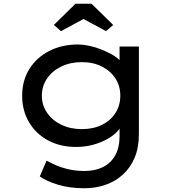

<svg xmlns="http://www.w3.org/2000/svg" viewBox="-20 -773 914 1023"><path d="M430 230Q351 230 290 211.5Q229 193 192 167L228 83Q250 95 280 108Q310 121 348 129.5Q386 138 430 138Q487 138 529 117Q571 96 594 54.5Q617 13 617 -46V-121L628 -114Q623 -85 587.5 -56Q552 -27 498.5 -8.5Q445 10 386 10Q301 10 236 -25Q171 -60 134.5 -122Q98 -184 98 -263Q98 -343 136 -404.5Q174 -466 241.5 -501Q309 -536 396 -536Q421 -536 453 -529.5Q485 -523 517 -510.5Q549 -498 576.5 -482.5Q604 -467 621 -448.5Q638 -430 639 -410L617 -402V-525H720V-58Q720 14 697 68Q674 122 634 158Q594 194 541.5 212Q489 230 430 230ZM416 -85Q477 -85 523.5 -108Q570 -131 595.5 -171.5Q621 -212 621 -263Q621 -315 595 -355Q569 -395 523 -418.5Q477 -442 416 -442Q355 -442 306.5 -418.5Q258 -395 230.5 -354.5Q203 -314 203 -263Q203 -213 230.5 -172.5Q258 -132 306.5 -108.5Q355 -85 416 -85ZM305 -607 267 -640 382 -753H468L583 -640L545 -607L410 -680H440Z"/></svg>

Font: Lexend Mega
Style: Regular
Weight: 400
Designer: Bonnie Shaver-Troup, Thomas Jockin
Foundry: Lexend
Version: Version 1.007